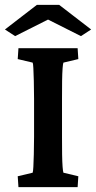

<svg xmlns="http://www.w3.org/2000/svg" viewBox="-37 -772 395 792"><path d="M39.1 0 36.1 -44.9 97.7 -59.6Q99.6 -64.5 100.6 -84Q101.6 -103.5 102.5 -135.7Q103.5 -168 103.5 -208V-364.3Q103.5 -406.2 102.5 -438.5Q101.6 -470.7 100.6 -490.7Q99.6 -510.7 97.7 -513.7L36.1 -528.3L39.1 -573.2H283.2L286.1 -528.3L224.6 -513.7Q222.7 -509.8 221.2 -490.2Q219.7 -470.7 219.2 -439Q218.8 -407.2 218.8 -364.3V-208Q218.8 -167 219.2 -135.3Q219.7 -103.5 221.2 -84Q222.7 -64.5 224.6 -59.6L286.1 -44.9L283.2 0ZM338.9 -650.4 296.9 -623 129.9 -707H192.4L25.4 -623L-16.6 -650.4L115.2 -752H207Z"/></svg>

Font: Crimson Pro SemiBold
Style: Regular
Weight: 600
Designer: Jacques Le Bailly
Foundry: Baron von Fonthausen
Version: Version 1.003